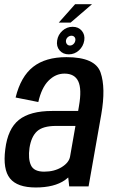

<svg xmlns="http://www.w3.org/2000/svg" viewBox="-20 -866 527 892"><path d="M301.5 0 297 -41.5Q290 -35.5 282 -29.5Q232.5 5 146 5Q60.5 5 26.5 -37Q-7.5 -79 4.5 -172.5Q16 -267.5 67.8 -309Q119.5 -350.5 222.5 -350.5H343L347 -374Q360.5 -451.5 343.8 -487.8Q327 -524 279.5 -524Q238 -524 205.5 -491.2Q173 -458.5 158 -392L52.5 -413Q76.5 -510.5 134 -555.5Q191.5 -600.5 288.5 -600.5Q422.5 -600.5 447.2 -529.2Q472 -458 450.5 -334.5L391.5 0ZM305.5 -138.5 330.5 -281H241Q179 -281 152 -256Q125 -231 117 -178.5Q110 -128 123.8 -98.2Q137.5 -68.5 185 -68.5Q232.5 -68.5 266.5 -89.5Q300.5 -110.5 305.5 -138.5ZM299.5 -613.5Q272.5 -613.5 256.8 -632Q241 -650.5 245.5 -678Q249.5 -704.5 269.8 -723Q290 -741.5 317.5 -741.5Q344.5 -741.5 360 -723Q375.5 -704.5 371.5 -678Q367 -650.5 346.8 -632Q326.5 -613.5 299.5 -613.5ZM305 -654.5Q314 -654.5 321.2 -661.2Q328.5 -668 330 -678Q331.5 -687.5 326.2 -693.8Q321 -700 312 -700Q303 -700 295.5 -693.8Q288 -687.5 286.5 -678Q285.5 -668 290.8 -661.2Q296 -654.5 305 -654.5ZM253 -761 329 -846.5H407.5L308 -761Z"/></svg>

Font: Anybody Medium
Style: Italic
Weight: 500
Italic angle: -10°
Designer: Tyler Finck
Foundry: Etcetera Type Company
Version: Version 1.010; ttfautohint (v1.8.3) -l 8 -r 50 -G 200 -x 14 